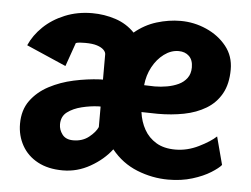

<svg xmlns="http://www.w3.org/2000/svg" viewBox="-42 -542 782 597"><g transform="rotate(5 349.0 -243.5)"><path d="M174 4Q128 4 95.5 -13.5Q63 -31 46 -61.5Q29 -92 29 -129Q29 -172 50.5 -201.5Q72 -231 107 -249.5Q142 -268 183.5 -277Q225 -286 265 -288H274V-367Q274 -374 267 -381Q260 -388 246 -392.5Q232 -397 209 -397Q201 -397 193 -396.5Q185 -396 180 -394L154 -320L30 -374Q44 -406 71.5 -432.5Q99 -459 138 -475Q177 -491 223 -491Q261 -491 296 -479.5Q331 -468 356 -442Q387 -468 424.5 -479.5Q462 -491 499 -491Q541 -491 579.5 -474Q618 -457 642.5 -426.5Q667 -396 667 -354Q667 -309 650 -278.5Q633 -248 603 -230Q573 -212 534.5 -204.5Q496 -197 453 -197L402 -198Q406 -168 419.5 -144Q433 -120 457 -105.5Q481 -91 517 -91Q554 -91 589.5 -108.5Q625 -126 643 -143L666 -56Q658 -46 635 -31.5Q612 -17 578 -6.5Q544 4 503 4Q453 4 405.5 -15Q358 -34 325 -75Q300 -42 259.5 -19Q219 4 174 4ZM198 -92Q227 -92 247 -108Q267 -124 274 -140V-204H267Q242 -203 215.5 -196.5Q189 -190 171 -176.5Q153 -163 153 -138Q153 -121 164 -106.5Q175 -92 198 -92ZM436 -281Q455 -281 474.5 -284.5Q494 -288 510 -295.5Q526 -303 536 -316.5Q546 -330 546 -350Q546 -373 533.5 -385Q521 -397 501 -397Q477 -397 455.5 -381Q434 -365 420 -339Q406 -313 403 -282Z"/></g></svg>

Font: Kreon Light
Style: Regular
Weight: 300
Designer: Julia Petretta
Foundry: Julia Petretta and Eli Heuer
Version: Version 2.002